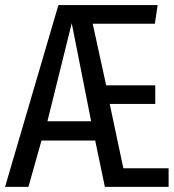

<svg xmlns="http://www.w3.org/2000/svg" viewBox="-32 -726 675 746"><path d="M337.9 -180H129.2L78.5 0H-12.3L194.9 -706.2H580.5L569.7 -633.8H328.2L380.5 -394.4H571.3V-322.1H394.4L447.2 -72.3H623.1V0H375.4ZM152.3 -254.9H322.1L246.7 -635.9Z"/></svg>

Font: FiraCode Nerd Font
Style: Regular
Weight: 400
Designer: Carrois Corporate, Edenspiekermann AG, Nikita Prokopov
Foundry: Carrois Corporate, Edenspiekermann AG, Nikita Prokopov
Version: Version 6.002;Nerd Fonts 2.2.2